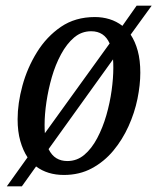

<svg xmlns="http://www.w3.org/2000/svg" viewBox="-20 -606 554 676"><path d="M4 50 77 -52Q61 -76 51.5 -109.5Q42 -143 42 -186Q42 -242 59 -304.5Q76 -367 110 -422Q144 -477 194.5 -511.5Q245 -546 314 -546Q341 -546 365.5 -538.5Q390 -531 411 -515L461 -586H514L440 -484Q456 -460 465 -427Q474 -394 474 -350Q474 -307 464 -258Q454 -209 432.5 -161.5Q411 -114 379 -75.5Q347 -37 303.5 -13.5Q260 10 205 10Q147 10 107 -20L57 50ZM137 -166Q137 -150 138 -137L366 -453Q347 -496 301 -496Q267 -496 241 -474Q215 -452 195 -415Q175 -378 162.5 -334.5Q150 -291 143.5 -247Q137 -203 137 -166ZM217 -39Q251 -39 277 -61Q303 -83 322.5 -120Q342 -157 354.5 -200.5Q367 -244 373 -287.5Q379 -331 379 -367Q379 -384 378 -397L151 -81Q162 -59 178.5 -49Q195 -39 217 -39Z"/></svg>

Font: Noto Serif Condensed
Style: Italic
Weight: 400
Width: 3
Italic angle: -12°
Designer: Monotype Design Team
Foundry: Monotype Imaging Inc.
Version: Version 2.014; ttfautohint (v1.8.4.7-5d5b)